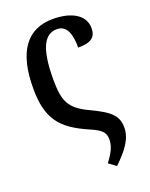

<svg xmlns="http://www.w3.org/2000/svg" viewBox="-143 -623 712 911"><g transform="rotate(-20 213.0 -167.0)"><path d="M39 -265C40 -114 91 -52 225 6C278 29 296 45 296 81C296 110 286 139 250 186L287 213C346 156 382 109 382 52C382 -10 345 -38 257 -80C162 -124 143 -165 143 -277C143 -442 182 -495 240 -495C292 -495 306 -442 306 -378C373 -378 397 -399 397 -444C397 -508 335 -547 239 -547C110 -547 38 -457 39 -265Z"/></g></svg>

Font: Noto Serif Condensed Medium
Style: Regular
Weight: 500
Width: 3
Designer: Monotype Design Team
Foundry: Monotype Imaging Inc.
Version: Version 2.015